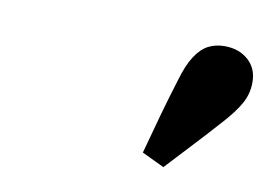

<svg xmlns="http://www.w3.org/2000/svg" viewBox="-41 -851 500 355"><g transform="rotate(10 209.0 -673.0)"><path d="M241 -573Q251 -610 261 -646Q271 -682 282 -717Q290 -745 301 -762Q312 -779 325.5 -786Q339 -793 356 -793Q383 -793 400.5 -777.5Q418 -762 418 -736Q418 -714 407.5 -695.5Q397 -677 377 -655Q353 -628 330 -603.5Q307 -579 283 -553Z"/></g></svg>

Font: Source Serif 4
Style: Bold Italic
Weight: 700
Italic angle: -12°
Designer: Frank Grießhammer
Foundry: Adobe Systems Incorporated
Version: Version 4.004;hotconv 1.0.116;makeotfexe 2.5.65601